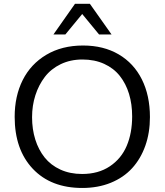

<svg xmlns="http://www.w3.org/2000/svg" viewBox="-20 -959 852 991"><path d="M753.9 -354.5Q753.9 -273.9 730 -206.5Q706.1 -139.2 661.9 -90.8Q617.7 -42.5 551.8 -15.6Q485.8 11.2 404.8 11.2Q242.7 11.2 149.2 -87.9Q55.7 -187 55.7 -356Q55.7 -462.9 97.2 -545.7Q138.7 -628.4 219.2 -676.3Q299.8 -724.1 408.7 -724.1Q514.2 -724.1 592.3 -678.5Q670.4 -632.8 712.2 -549.3Q753.9 -465.8 753.9 -354.5ZM145.5 -354Q145.5 -292 162.1 -239Q178.7 -186 210.4 -146.2Q242.2 -106.4 291.7 -83.7Q341.3 -61 403.8 -61Q487.8 -61 546.9 -100.6Q606 -140.1 634 -206.1Q662.1 -272 662.1 -358.4Q662.1 -421.4 646 -474.4Q629.9 -527.3 598.4 -567.1Q566.9 -606.9 517.6 -629.4Q468.3 -651.9 405.3 -651.9Q343.3 -651.9 293.2 -627.7Q243.2 -603.5 211.4 -562Q179.7 -520.5 162.6 -467.3Q145.5 -414.1 145.5 -354ZM317.4 -781.2H255.9L367.2 -939.5H443.8L555.7 -781.2H491.2L404.3 -886.7Z"/></svg>

Font: RGR Online_21
Style: Regular
Weight: 400
Italic angle: -12°
Designer: vernon adams
Foundry: vernon adams
Version: Version 1.000